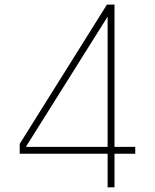

<svg xmlns="http://www.w3.org/2000/svg" viewBox="-20 -798 660 818"><path d="M435.5 -778.3H467.8V-172.4H556.2V-143.1H467.8V0H438.5V-143.1H64V-185.1ZM438.5 -727.1 90.3 -172.4H438.5Z"/></svg>

Font: Cherry
Style: Light
Weight: 300
Designer: Amin Abedi
Version: Version 1.00 ; ttfautohint (v1.6)